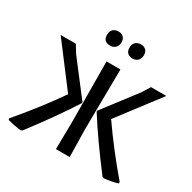

<svg xmlns="http://www.w3.org/2000/svg" viewBox="-184 -1027 1215 1218"><g transform="rotate(30 423.5 -418.0)"><path d="M345 -845Q368 -845 381.5 -831.5Q395 -818 395 -795Q395 -770 380.5 -755Q366 -740 342 -740Q291 -740 291 -791Q291 -816 305.5 -830.5Q320 -845 345 -845ZM509 -845Q533 -845 546 -831.5Q559 -818 559 -795Q559 -770 544.5 -755Q530 -740 506 -740Q482 -740 468.5 -753.5Q455 -767 455 -791Q455 -816 469.5 -830.5Q484 -845 509 -845ZM118 9Q65 2 21 -10L19 -21Q162 -189 266 -340L37 -642H148L184 -584L370 -342V-335Q275 -186 131 3ZM373 0 376 -193 373 -642H475L470 -202L474 0ZM729 9 716 3Q570 -188 478 -335V-342L663 -584L699 -642H811L581 -340Q692 -180 828 -21L827 -10Q783 3 729 9Z"/></g></svg>

Font: Alegreya Sans SC Medium
Style: Regular
Weight: 500
Designer: Juan Pablo del Peral
Foundry: Huerta Tipografica
Version: Version 2.001;PS 002.001;hotconv 1.0.88;makeotf.lib2.5.64775